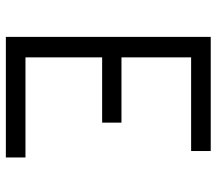

<svg xmlns="http://www.w3.org/2000/svg" viewBox="-62 -678 740 656"><g transform="rotate(90 308.0 -350.0)"><path d="M106 -700H496V-633H176V-395H399V-329H176V-67H518V0H106Z"/></g></svg>

Font: Overpass Mono Light
Style: Regular
Weight: 300
Monospace: yes
Designer: Delve Withrington, Dave Bailey
Foundry: Delve Fonts
Version: Version 1.000;DELV;Overpass